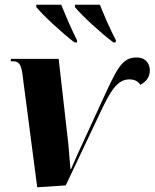

<svg xmlns="http://www.w3.org/2000/svg" viewBox="-20 -786 656 815"><path d="M296 -606H307V-615C284 -660 256 -726 240 -766H134V-756C164 -719 245 -645 296 -606ZM461 -606H471L472 -615C448 -660 420 -726 404 -766H298V-756C328 -719 409 -645 461 -606ZM75 -473 138 9 259 1 405 -307C446 -394 476 -449 529 -449C553 -449 566 -440 576 -426C599 -438 616 -458 616 -487C616 -513 601 -542 560 -542C496 -542 476 -494 408 -346L321 -157C305 -122 293 -95 282 -69H279C277 -95 273 -140 270 -175L229 -536H27L25 -526H35C64 -526 70 -506 75 -473Z"/></svg>

Font: Noto Serif Display Condensed Black
Style: Italic
Weight: 900
Width: 3
Italic angle: -12°
Designer: Monotype Design Team
Foundry: Monotype Imaging Inc.
Version: Version 2.009